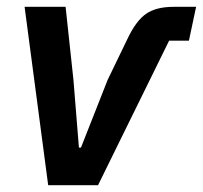

<svg xmlns="http://www.w3.org/2000/svg" viewBox="-20 -542 594 562"><path d="M121 0 52 -522H172L195 -308L211 -110H217L295 -308L353 -428Q378 -481 407.5 -501.5Q437 -522 488 -522H554L533 -423H475L267 0Z"/></svg>

Font: IBM Plex Sans SmBld
Style: Italic
Weight: 600
Italic angle: -11°
Designer: Mike Abbink, Paul van der Laan, Pieter van Rosmalen
Foundry: Bold Monday
Version: Version 3.005